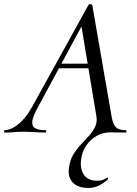

<svg xmlns="http://www.w3.org/2000/svg" viewBox="-58 -658 680 953"><path d="M380 275Q348 275 324.5 263.5Q301 252 290 228.5Q279 205 285 170Q290 135 306.5 108Q323 81 344.5 58.5Q366 36 385 14.5Q404 -7 415 -30.5Q426 -54 420 -84L344 -541L378 -585L133 -131Q106 -83 102.5 -57.5Q99 -32 116 -22Q133 -12 168 -12Q172 -12 172 -6Q172 0 167 0Q147 0 117 -2Q87 -4 58 -4Q29 -4 10.5 -2Q-8 0 -34 0Q-38 0 -38 -6Q-38 -12 -34 -12Q-17 -12 5 -23Q27 -34 52 -59Q77 -84 101 -127L382 -635Q384 -639 391.5 -637.5Q399 -636 400 -633L494 -91Q499 -58 507 -41.5Q515 -25 528.5 -18.5Q542 -12 566 -12Q570 -12 570 -6Q570 0 566 0Q541 0 522 -0.5Q503 -1 490 -1Q453 -1 422 16.5Q391 34 370.5 63.5Q350 93 345 131Q338 177 357.5 208Q377 239 424 239Q443 239 453.5 234.5Q464 230 473 224Q475 222 477.5 225.5Q480 229 478 232Q453 254 430 264.5Q407 275 380 275ZM221 -319 237 -342H418L420 -319Z"/></svg>

Font: Cormorant Light Medium
Style: Italic
Weight: 500
Italic angle: -10°
Version: Version 4.000